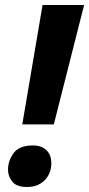

<svg xmlns="http://www.w3.org/2000/svg" viewBox="-20 -734 356 767"><path d="M69 -237 150 -714H316L195 -237ZM88 13Q46 13 29 -8.5Q12 -30 12 -56Q12 -92 34.5 -122.5Q57 -153 112 -153Q145 -153 165 -134.5Q185 -116 185 -82Q185 -41 158.5 -14Q132 13 88 13Z"/></svg>

Font: Noto IKEA Latin
Style: Bold Italic
Weight: 700
Italic angle: -12°
Designer: Monotype Design Team
Foundry: Monotype Imaging Inc.
Version: Version 1.0